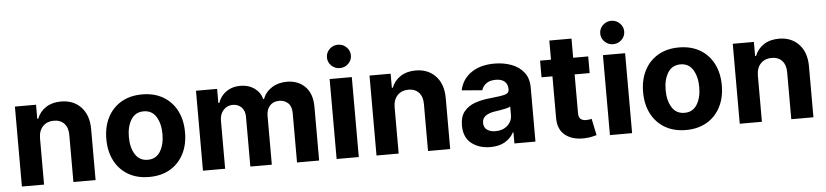

<svg xmlns="http://www.w3.org/2000/svg" viewBox="-45 -1034 5611 1305"><g transform="rotate(-5 2760.0 -381.0)"><path d="M211.6 -315.3V0H60.4V-545.5H204.5V-449.2H210.9Q229.4 -496.8 271.8 -524.7Q314.3 -552.6 375 -552.6Q460.2 -552.6 511.7 -497.7Q563.2 -442.8 563.2 -347.3V0H411.9V-320.3Q412.3 -370.4 386.4 -398.6Q360.4 -426.8 315 -426.8Q269.2 -426.8 240.6 -397.5Q212 -368.3 211.6 -315.3Z M928.6 10.7Q845.9 10.7 785.7 -24.7Q725.5 -60 692.8 -123.4Q660.2 -186.8 660.2 -270.6Q660.2 -355.1 692.8 -418.5Q725.5 -481.9 785.7 -517.2Q845.9 -552.6 928.6 -552.6Q1011.4 -552.6 1071.6 -517.2Q1131.7 -481.9 1164.4 -418.5Q1197.1 -355.1 1197.1 -270.6Q1197.1 -186.8 1164.4 -123.4Q1131.7 -60 1071.6 -24.7Q1011.4 10.7 928.6 10.7ZM929.3 -106.5Q985.4 -106.5 1014.4 -153.4Q1043.3 -200.3 1043.3 -271.7Q1043.3 -343 1014.4 -390.1Q985.4 -437.1 929.3 -437.1Q872.2 -437.1 843 -390.1Q813.9 -343 813.9 -271.7Q813.9 -200.3 843 -153.4Q872.2 -106.5 929.3 -106.5Z M1295.8 0V-545.5H1440V-449.2H1446.4Q1463.4 -497.5 1503.4 -525Q1543.3 -552.6 1598.4 -552.6Q1654.5 -552.6 1693.9 -524.7Q1733.3 -496.8 1746.4 -449.2H1752.1Q1768.8 -496.1 1812.7 -524.3Q1856.5 -552.6 1916.5 -552.6Q1992.9 -552.6 2040.7 -504.1Q2088.4 -455.6 2088.4 -366.8V0H1937.5V-337Q1937.5 -382.5 1913.4 -405.2Q1889.2 -427.9 1853 -427.9Q1811.8 -427.9 1788.7 -401.6Q1765.6 -375.4 1765.6 -333.1V0H1619V-340.2Q1619 -380.3 1596.1 -404.1Q1573.2 -427.9 1535.9 -427.9Q1498.2 -427.9 1472.7 -400.4Q1447.1 -372.9 1447.1 -327.4V0Z M2207.7 0V-545.5H2359V0ZM2283.7 -613.6Q2250.4 -613.6 2226.2 -636.9Q2202.1 -660.2 2202.1 -693.2Q2202.1 -726.2 2226.2 -749.6Q2250.4 -773.1 2283.7 -773.1Q2317.5 -773.1 2341.6 -749.6Q2365.8 -726.2 2365.8 -693.2Q2365.8 -660.2 2341.6 -636.9Q2317.5 -613.6 2283.7 -613.6Z M2631 -315.3V0H2479.8V-545.5H2623.9V-449.2H2630.3Q2648.8 -496.8 2691.2 -524.7Q2733.7 -552.6 2794.4 -552.6Q2879.6 -552.6 2931.1 -497.7Q2982.6 -442.8 2982.6 -347.3V0H2831.3V-320.3Q2831.7 -370.4 2805.8 -398.6Q2779.8 -426.8 2734.4 -426.8Q2688.6 -426.8 2660 -397.5Q2631.4 -368.3 2631 -315.3Z M3257.1 10.3Q3179 10.3 3127.5 -30.5Q3076 -71.4 3076 -152.3Q3076 -213.4 3104.8 -248.2Q3133.5 -283 3180.2 -299.2Q3226.9 -315.3 3280.9 -320.3Q3351.9 -327.4 3382.5 -335.2Q3413 -343 3413 -369.3V-371.4Q3413 -405.2 3391.9 -423.7Q3370.7 -442.1 3332 -442.1Q3291.2 -442.1 3267 -424.4Q3242.9 -406.6 3235.1 -379.3L3095.2 -390.6Q3110.8 -465.2 3172.8 -508.9Q3234.7 -552.6 3332.7 -552.6Q3393.5 -552.6 3446.4 -533.4Q3499.3 -514.2 3531.8 -473.5Q3564.3 -432.9 3564.3 -367.9V0H3420.8V-75.6H3416.5Q3396.7 -37.6 3357.1 -13.7Q3317.5 10.3 3257.1 10.3ZM3300.4 -94.1Q3350.1 -94.1 3382.1 -123Q3414.1 -152 3414.1 -195V-252.8Q3405.2 -246.8 3386.5 -242.2Q3367.9 -237.6 3346.8 -234.2Q3325.6 -230.8 3308.9 -228.3Q3269.2 -222.7 3244.9 -206Q3220.5 -189.3 3220.5 -157.3Q3220.5 -126.1 3243.1 -110.1Q3265.6 -94.1 3300.4 -94.1Z M3971.9 -545.5V-431.8H3869.3V-169Q3869.3 -137.8 3883.5 -126.8Q3897.7 -115.8 3920.5 -115.8Q3931.1 -115.8 3941.8 -117.5Q3952.4 -119.3 3958.1 -120.7L3981.9 -7.8Q3970.5 -4.3 3949.9 0.4Q3929.3 5 3899.9 6.4Q3817.5 9.6 3767.6 -29.7Q3717.7 -68.9 3718 -148.8V-431.8H3643.5V-545.5H3718V-676.1H3869.3V-545.5Z M4072.4 0V-545.5H4223.7V0ZM4148.4 -613.6Q4115.1 -613.6 4090.9 -636.9Q4066.8 -660.2 4066.8 -693.2Q4066.8 -726.2 4090.9 -749.6Q4115.1 -773.1 4148.4 -773.1Q4182.2 -773.1 4206.3 -749.6Q4230.5 -726.2 4230.5 -693.2Q4230.5 -660.2 4206.3 -636.9Q4182.2 -613.6 4148.4 -613.6Z M4590.9 10.7Q4508.2 10.7 4448 -24.7Q4387.8 -60 4355.1 -123.4Q4322.4 -186.8 4322.4 -270.6Q4322.4 -355.1 4355.1 -418.5Q4387.8 -481.9 4448 -517.2Q4508.2 -552.6 4590.9 -552.6Q4673.7 -552.6 4733.8 -517.2Q4794 -481.9 4826.7 -418.5Q4859.4 -355.1 4859.4 -270.6Q4859.4 -186.8 4826.7 -123.4Q4794 -60 4733.8 -24.7Q4673.7 10.7 4590.9 10.7ZM4591.6 -106.5Q4647.7 -106.5 4676.7 -153.4Q4705.6 -200.3 4705.6 -271.7Q4705.6 -343 4676.7 -390.1Q4647.7 -437.1 4591.6 -437.1Q4534.4 -437.1 4505.3 -390.1Q4476.2 -343 4476.2 -271.7Q4476.2 -200.3 4505.3 -153.4Q4534.4 -106.5 4591.6 -106.5Z M5109.4 -315.3V0H4958.1V-545.5H5102.3V-449.2H5108.7Q5127.1 -496.8 5169.6 -524.7Q5212 -552.6 5272.7 -552.6Q5358 -552.6 5409.4 -497.7Q5460.9 -442.8 5460.9 -347.3V0H5309.7V-320.3Q5310 -370.4 5284.1 -398.6Q5258.2 -426.8 5212.7 -426.8Q5166.9 -426.8 5138.3 -397.5Q5109.7 -368.3 5109.4 -315.3Z"/></g></svg>

Font: Inter UI
Style: Bold
Weight: 700
Designer: Rasmus Andersson
Foundry: rsms
Version: 3.2;8d6f07862